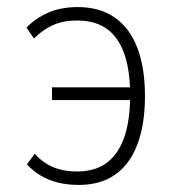

<svg xmlns="http://www.w3.org/2000/svg" viewBox="-20 -515 487 543"><path d="M203 8Q171 8 144.5 1.5Q118 -5 96 -18Q74 -31 56 -50L78 -80Q102 -54 131 -42Q160 -30 197 -30Q248 -30 280.5 -53.5Q313 -77 330 -123Q347 -169 348 -237L356 -232H127V-268H356L348 -253Q347 -322 330 -367Q313 -412 280.5 -434.5Q248 -457 198 -457Q160 -457 131 -444.5Q102 -432 76 -406L55 -437Q80 -463 116 -479Q152 -495 200 -495Q262 -495 304.5 -465.5Q347 -436 368.5 -379.5Q390 -323 390 -243Q390 -163 368.5 -106.5Q347 -50 305.5 -21Q264 8 203 8Z"/></svg>

Font: Nunito Sans 10pt Condensed ExtraLight
Style: Regular
Weight: 250
Width: 3
Designer: Vernon Adams
Foundry: Vernon Adams
Version: Version 3.101;gftools[0.9.27]